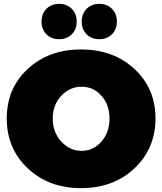

<svg xmlns="http://www.w3.org/2000/svg" viewBox="-20 -964 840 994"><path d="M377 -852Q377 -812 351.5 -786.5Q326 -761 286 -761Q246 -761 220.5 -786.5Q195 -812 195 -852Q195 -893 220.5 -918.5Q246 -944 286 -944Q326 -944 351.5 -918.5Q377 -893 377 -852ZM585 -852Q585 -812 559.5 -786.5Q534 -761 494 -761Q454 -761 428.5 -786.5Q403 -812 403 -852Q403 -893 428.5 -918.5Q454 -944 494 -944Q534 -944 559.5 -918.5Q585 -893 585 -852ZM785 -351Q785 -195 676 -92.5Q567 10 400 10Q233 10 124 -92Q15 -194 15 -351Q15 -507 124 -607.5Q233 -708 400 -708Q567 -708 676 -607Q785 -506 785 -351ZM403 -515Q341 -515 297 -468Q253 -421 253 -350Q253 -279 297.5 -231Q342 -183 403 -183Q463 -183 505 -231Q547 -279 547 -350Q547 -421 505.5 -468Q464 -515 403 -515Z"/></svg>

Font: MontserratBlack
Style: Regular
Weight: 900
Designer: Julieta Ulanovsky
Foundry: Julieta Ulanovsky
Version: Version 4.000